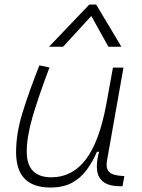

<svg xmlns="http://www.w3.org/2000/svg" viewBox="-20 -815 626 845"><path d="M201.7 10.3Q50.8 10.3 50.8 -145Q50.8 -227.1 78.6 -317.6Q106.4 -408.2 153.3 -527.3L197.8 -518.1Q148.9 -388.7 123.3 -300.8Q97.7 -212.9 97.7 -147.5Q97.7 -34.7 206.5 -34.7Q297.4 -34.7 357.4 -112.8Q417.5 -190.9 448.2 -358.4L477.1 -517.6H523.4L450.7 -106.9Q449.2 -97.7 449.2 -89.8Q449.2 -69.3 460.4 -58.1Q475.6 -43 518.6 -40.5L527.3 -40L519 4.9H513.7Q460.9 4.9 435.8 -13.9Q410.6 -32.7 407.2 -66.9Q406.2 -74.2 406.2 -82Q406.2 -110.8 416 -147H406.7Q387.7 -103 361.6 -67.4Q335.4 -31.7 296.9 -10.7Q258.3 10.3 201.7 10.3ZM403.3 -794.9 514.2 -609.4H457L381.8 -744.6L257.8 -609.4H195.8L373 -794.9Z"/></svg>

Font: CaskaydiaCove NFP ExtraLight
Style: Italic
Weight: 200
Italic angle: -10°
Designer: Aaron Bell
Foundry: Saja Typeworks
Version: Version 2111.001; VTT 6.35;Nerd Fonts 3.1.1